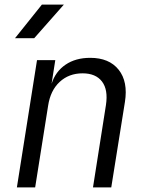

<svg xmlns="http://www.w3.org/2000/svg" viewBox="-20 -810 640 830"><path d="M53 0 140 -550H219L203 -448Q220 -501 263.5 -530.5Q307 -560 370 -560Q452 -560 493 -508.5Q534 -457 520 -369L461 0H382L438 -356Q448 -422 421 -457.5Q394 -493 337 -493Q278 -493 238 -456Q198 -419 188 -353L132 0ZM45 -645 161 -790H256L128 -645Z"/></svg>

Font: JetBrains Mono NL Light
Style: Italic
Weight: 300
Italic angle: -9°
Designer: Philipp Nurullin, Konstantin Bulenkov
Foundry: JetBrains
Version: Version 2.304; ttfautohint (v1.8.4.7-5d5b)